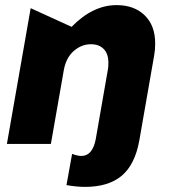

<svg xmlns="http://www.w3.org/2000/svg" viewBox="-20 -563 660 751"><path d="M7 0H179L230 -291Q239 -338 269 -364Q299 -390 336 -390Q367 -390 385.5 -371.5Q404 -353 404 -317Q404 -300 402 -291L354 -16Q341 47 298 47Q284 47 262 39L240 161Q279 168 313 168Q404 168 456 124.5Q508 81 525 -14L583 -346Q587 -367 587 -393Q587 -463 546 -503Q505 -543 436 -543Q343 -543 260 -458L100 -531Z"/></svg>

Font: Geom ExtraBold
Style: Bold Italic
Weight: 800
Italic angle: -10°
Version: Version 1.102